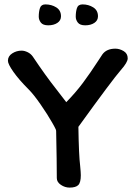

<svg xmlns="http://www.w3.org/2000/svg" viewBox="-20 -852 609 872"><path d="M257 -778Q257 -759 240.5 -748Q224 -737 199 -737Q175 -737 165.5 -749.5Q156 -762 156 -776Q156 -799 161.5 -815.5Q167 -832 186 -832Q214 -832 235.5 -818.5Q257 -805 257 -778ZM425 -778Q425 -759 408.5 -748Q392 -737 367 -737Q343 -737 333.5 -749.5Q324 -762 324 -776Q324 -799 329.5 -815.5Q335 -832 355 -832Q382 -832 403.5 -818.5Q425 -805 425 -778ZM529 -534Q492 -492 336 -276Q338 -147 344 -99Q347 -69 347 -56Q347 -23 335.5 -11.5Q324 0 296 0Q275 0 256.5 -12.5Q238 -25 238 -43Q238 -116 235 -257Q235 -263 227 -277Q219 -291 217 -295Q196 -332 164.5 -377.5Q133 -423 110 -446Q66 -490 41 -525.5Q16 -561 16 -576Q16 -597 35.5 -609.5Q55 -622 78 -622Q91 -622 105.5 -615Q120 -608 129 -595Q188 -507 234 -449L281 -388Q324 -432 356.5 -475.5Q389 -519 428 -579L445 -605Q464 -631 504 -631Q523 -631 541.5 -620Q560 -609 560 -587Q560 -569 529 -534Z"/></svg>

Font: Itim
Style: Regular
Weight: 400
Designer: Suppakit Chalermlarp
Version: Version 1.002g